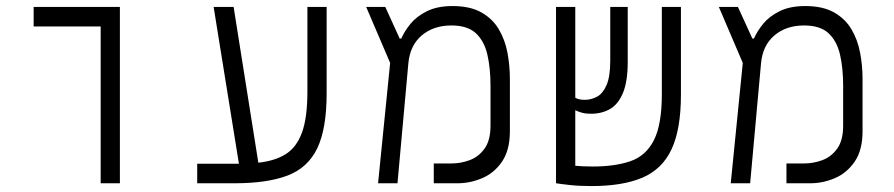

<svg xmlns="http://www.w3.org/2000/svg" viewBox="-20 -609 2970 638"><path d="M314.5 0V-521H91.8V-585.9H378.4V0Z M635.3 0V-64.9H763.7Q769 -64.9 773.9 -64.9L689.9 -585.9H756.3L838.4 -68.4Q893.1 -74.2 929.2 -96.7Q965.3 -119.1 983.4 -168.5Q1001.5 -217.8 1001.5 -305.2V-585.9H1065.4V-298.8Q1065.4 -181.2 1034.2 -116.2Q1002.9 -51.3 935.3 -25.6Q867.7 0 759.3 0Z M1236.3 0 1276.4 -399.9 1196.8 -585.9H1260.3L1308.1 -481H1313.5Q1323.7 -504.9 1344 -529.8Q1364.3 -554.7 1398.7 -571.8Q1433.1 -588.9 1483.9 -588.9Q1542 -588.9 1579.3 -567.9Q1616.7 -546.9 1637.5 -511.7Q1658.2 -476.6 1666.3 -433.6Q1674.3 -390.6 1674.3 -346.7V-172.9Q1674.3 -110.4 1648.4 -72.3Q1622.6 -34.2 1582.5 -17.1Q1542.5 0 1500.5 0H1421.4V-65.9H1481.4Q1510.7 -65.9 1540.3 -76.7Q1569.8 -87.4 1589.8 -114.7Q1609.9 -142.1 1609.9 -191.4V-324.2Q1609.9 -382.8 1599.4 -428Q1588.9 -473.1 1561 -498.8Q1533.2 -524.4 1480 -524.4Q1420.4 -524.4 1381.3 -491.2Q1342.3 -458 1336.9 -398.4L1300.8 0Z M1945.3 9.3Q1905.3 9.3 1874 5.9Q1842.8 2.4 1828.1 0H1827.6V-585.9H1891.6V-284.2Q1902.8 -277.3 1923.3 -277.3Q1944.8 -277.3 1964.1 -287.8Q1983.4 -298.3 1995.6 -326.4Q2007.8 -354.5 2007.8 -407.2V-585.9H2065.9V-404.3Q2065.9 -337.4 2049.8 -299.6Q2033.7 -261.7 2006.3 -246.3Q1979 -231 1944.3 -231Q1926.8 -231 1915 -234.1Q1903.3 -237.3 1891.6 -242.7V-58.1Q1903.3 -57.1 1918 -56.4Q1932.6 -55.7 1949.2 -55.7Q2023.9 -55.7 2075.2 -73.5Q2126.5 -91.3 2152.8 -143.1Q2179.2 -194.8 2179.2 -295.9V-585.9H2242.7V-294.9Q2242.7 -180.2 2211.9 -113.8Q2181.2 -47.4 2115.5 -19Q2049.8 9.3 1945.3 9.3Z M2408.2 0 2448.2 -399.9 2368.7 -585.9H2432.1L2480 -481H2485.4Q2495.6 -504.9 2515.9 -529.8Q2536.1 -554.7 2570.6 -571.8Q2605 -588.9 2655.8 -588.9Q2713.9 -588.9 2751.2 -567.9Q2788.6 -546.9 2809.3 -511.7Q2830.1 -476.6 2838.1 -433.6Q2846.2 -390.6 2846.2 -346.7V-172.9Q2846.2 -110.4 2820.3 -72.3Q2794.4 -34.2 2754.4 -17.1Q2714.4 0 2672.4 0H2593.3V-65.9H2653.3Q2682.6 -65.9 2712.2 -76.7Q2741.7 -87.4 2761.7 -114.7Q2781.7 -142.1 2781.7 -191.4V-324.2Q2781.7 -382.8 2771.2 -428Q2760.7 -473.1 2732.9 -498.8Q2705.1 -524.4 2651.9 -524.4Q2592.3 -524.4 2553.2 -491.2Q2514.2 -458 2508.8 -398.4L2472.7 0Z"/></svg>

Font: CaskaydiaCove NFP Light
Style: Regular
Weight: 300
Designer: Aaron Bell
Foundry: Saja Typeworks
Version: Version 2111.001; VTT 6.35;Nerd Fonts 3.1.1